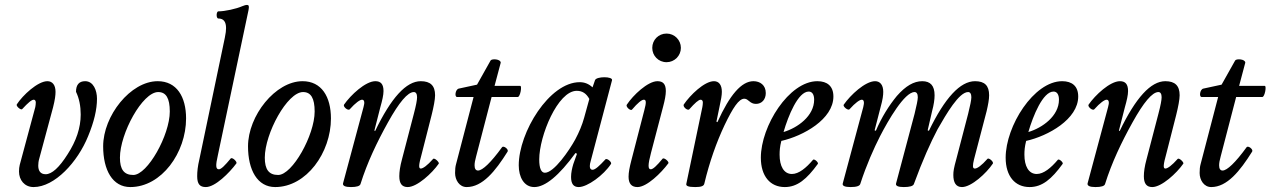

<svg xmlns="http://www.w3.org/2000/svg" viewBox="-20 -745 5148 778"><path d="M116 13C202 13 295 -89 337 -193C361 -251 373 -301 373 -345C373 -378 359 -416 325 -416C300 -416 288 -401 288 -373C301 -346 307 -315 307 -281C307 -227 289 -174 254 -120C220 -66 190 -39 165 -39C143 -39 135 -54 135 -74C135 -82 136 -92 139 -102L195 -310C203 -342 205 -359 205 -373C205 -401 192 -416 172 -416C133 -416 72 -359 48 -322C44 -315 65 -297 70 -303C94 -329 108 -341 117 -341C122 -341 125 -336 125 -330C125 -323 124 -317 123 -311L60 -77C58 -69 57 -60 57 -50C57 -16 79 13 116 13Z M508 13C635 13 734 -127 734 -265C734 -353 696 -416 619 -416C509 -416 398 -276 398 -152C398 -56 436 13 508 13ZM520 -36C482 -36 466 -59 466 -106C466 -204 557 -372 621 -372C653 -372 668 -347 668 -293C668 -198 578 -36 520 -36Z M814 13C852 13 909 -44 938 -83C942 -89 922 -109 915 -103C891 -74 876 -59 867 -59C854 -59 853 -74 863 -117L987 -704C990 -720 989 -725 980 -725C977 -725 971 -724 962 -720C937 -709 891 -699 865 -699C856 -699 855 -670 865 -670C886 -670 896 -657 896 -631C896 -622 895 -611 891 -592L788 -100C781 -71 779 -49 779 -31C779 1 790 13 814 13Z M1095 13C1222 13 1321 -127 1321 -265C1321 -353 1283 -416 1206 -416C1096 -416 985 -276 985 -152C985 -56 1023 13 1095 13ZM1107 -36C1069 -36 1053 -59 1053 -106C1053 -204 1144 -372 1208 -372C1240 -372 1255 -347 1255 -293C1255 -198 1165 -36 1107 -36Z M1402 13C1425 13 1439 9 1441 0C1468 -86 1507 -168 1552 -249C1597 -330 1632 -372 1657 -372C1665 -372 1670 -365 1670 -351C1670 -340 1666 -318 1657 -284L1609 -100C1601 -71 1598 -48 1598 -31C1598 -1 1609 13 1632 13C1670 13 1731 -43 1758 -82C1761 -87 1741 -107 1735 -101C1711 -74 1694 -62 1685 -62C1675 -62 1677 -79 1689 -122L1729 -279C1737 -311 1743 -342 1743 -359C1743 -398 1724 -416 1685 -416C1626 -416 1565 -349 1500 -214L1497 -216L1521 -310C1529 -338 1534 -360 1534 -376C1534 -404 1523 -416 1501 -416C1461 -416 1401 -360 1374 -321C1369 -313 1390 -295 1397 -302C1421 -329 1439 -341 1447 -341C1456 -341 1459 -331 1453 -311L1370 -2C1368 8 1379 13 1402 13Z M1871 13C1935 13 1987 -51 2037 -131C2042 -140 2020 -157 2014 -148C1969 -86 1935 -54 1917 -54C1908 -54 1903 -61 1903 -75C1903 -84 1905 -96 1909 -110L1972 -352H2078C2088 -352 2096 -397 2088 -397H1984L2009 -491C2009 -506 1973 -508 1968 -500L1913 -402L1839 -386C1825 -383 1821 -352 1832 -352H1899L1828 -80C1825 -70 1824 -57 1824 -44C1824 -16 1841 13 1871 13Z M2145 13C2189 13 2245 -33 2312 -125L2318 -122L2303 -80C2298 -63 2294 -45 2294 -28C2294 0 2304 13 2325 13C2360 13 2426 -35 2456 -81C2460 -88 2439 -106 2433 -99C2409 -73 2392 -57 2381 -57C2374 -57 2370 -62 2370 -72C2370 -78 2371 -84 2374 -94L2460 -420C2464 -436 2396 -436 2391 -420L2381 -391C2366 -405 2349 -412 2329 -412C2206 -412 2082 -209 2082 -75C2082 -28 2103 13 2145 13ZM2188 -45C2173 -45 2165 -63 2165 -99C2165 -194 2240 -377 2317 -377C2340 -377 2356 -366 2368 -344L2347 -268C2339 -239 2327 -210 2311 -180C2287 -136 2225 -45 2188 -45Z M2681 -493C2713 -493 2739 -519 2739 -551C2739 -583 2713 -609 2681 -609C2648 -609 2623 -583 2623 -551C2623 -519 2648 -493 2681 -493ZM2563 13C2601 13 2659 -44 2688 -83C2693 -89 2671 -108 2665 -102C2641 -73 2626 -59 2617 -59C2605 -59 2605 -77 2618 -126L2667 -313C2674 -339 2678 -360 2678 -376C2678 -404 2667 -416 2644 -416C2605 -416 2545 -359 2520 -321C2514 -313 2535 -294 2541 -301C2564 -328 2580 -341 2589 -341C2599 -341 2599 -329 2591 -299L2538 -94C2531 -67 2527 -46 2527 -29C2527 -1 2539 13 2563 13Z M2797 13C2821 13 2832 9 2834 -1C2855 -89 2883 -168 2916 -238C2950 -309 2974 -345 2996 -345C3013 -345 3018 -324 3043 -324C3067 -324 3083 -342 3083 -368C3083 -400 3060 -416 3033 -416C2985 -416 2937 -361 2887 -250L2883 -252L2895 -310C2902 -342 2905 -359 2905 -373C2905 -401 2893 -416 2873 -416C2834 -416 2776 -359 2751 -322C2745 -313 2766 -295 2773 -302C2796 -328 2811 -341 2819 -341C2825 -341 2828 -336 2828 -330C2828 -323 2827 -317 2826 -311L2761 0C2759 8 2768 13 2797 13Z M3160 13C3211 13 3249 -19 3294 -81C3298 -86 3279 -104 3274 -97C3247 -65 3217 -40 3189 -40C3156 -40 3139 -72 3139 -118C3139 -134 3140 -150 3146 -174C3235 -194 3357 -262 3357 -354C3357 -396 3332 -416 3292 -416C3177 -416 3063 -234 3063 -106C3063 -31 3101 13 3160 13ZM3155 -210C3174 -276 3214 -374 3257 -374C3271 -374 3279 -362 3279 -341C3279 -275 3212 -227 3155 -210Z M3427 13C3452 13 3464 8 3466 0C3491 -77 3521 -144 3546 -193C3579 -257 3645 -372 3686 -372C3694 -372 3699 -365 3699 -351C3699 -340 3694 -317 3686 -284L3611 -2C3608 8 3619 13 3642 13C3666 13 3680 9 3683 1C3719 -97 3751 -168 3779 -221C3815 -284 3866 -372 3903 -372C3911 -372 3916 -365 3916 -351C3916 -340 3911 -316 3903 -284L3855 -100C3845 -64 3843 -51 3843 -36C3843 -6 3853 13 3878 13C3916 13 3977 -43 4003 -82C4008 -89 3986 -108 3981 -101C3957 -74 3940 -62 3930 -62C3920 -62 3921 -75 3927 -100L3978 -295C3984 -321 3988 -342 3988 -359C3988 -398 3970 -416 3931 -416C3871 -416 3809 -349 3744 -215L3739 -217L3757 -295C3764 -321 3767 -342 3767 -359C3767 -398 3750 -416 3717 -416C3683 -416 3650 -397 3614 -356C3582 -317 3553 -271 3529 -215L3524 -217L3548 -310C3557 -342 3559 -359 3559 -373C3559 -401 3546 -416 3526 -416C3486 -416 3426 -360 3399 -321C3394 -314 3416 -296 3422 -302C3446 -329 3464 -341 3472 -341C3481 -341 3483 -330 3478 -311L3395 -2C3392 8 3403 13 3427 13Z M4152 13C4203 13 4241 -19 4286 -81C4290 -86 4271 -104 4266 -97C4239 -65 4209 -40 4181 -40C4148 -40 4131 -72 4131 -118C4131 -134 4132 -150 4138 -174C4227 -194 4349 -262 4349 -354C4349 -396 4324 -416 4284 -416C4169 -416 4055 -234 4055 -106C4055 -31 4093 13 4152 13ZM4147 -210C4166 -276 4206 -374 4249 -374C4263 -374 4271 -362 4271 -341C4271 -275 4204 -227 4147 -210Z M4419 13C4442 13 4456 9 4458 0C4485 -86 4524 -168 4569 -249C4614 -330 4649 -372 4674 -372C4682 -372 4687 -365 4687 -351C4687 -340 4683 -318 4674 -284L4626 -100C4618 -71 4615 -48 4615 -31C4615 -1 4626 13 4649 13C4687 13 4748 -43 4775 -82C4778 -87 4758 -107 4752 -101C4728 -74 4711 -62 4702 -62C4692 -62 4694 -79 4706 -122L4746 -279C4754 -311 4760 -342 4760 -359C4760 -398 4741 -416 4702 -416C4643 -416 4582 -349 4517 -214L4514 -216L4538 -310C4546 -338 4551 -360 4551 -376C4551 -404 4540 -416 4518 -416C4478 -416 4418 -360 4391 -321C4386 -313 4407 -295 4414 -302C4438 -329 4456 -341 4464 -341C4473 -341 4476 -331 4470 -311L4387 -2C4385 8 4396 13 4419 13Z M4888 13C4952 13 5004 -51 5054 -131C5059 -140 5037 -157 5031 -148C4986 -86 4952 -54 4934 -54C4925 -54 4920 -61 4920 -75C4920 -84 4922 -96 4926 -110L4989 -352H5095C5105 -352 5113 -397 5105 -397H5001L5026 -491C5026 -506 4990 -508 4985 -500L4930 -402L4856 -386C4842 -383 4838 -352 4849 -352H4916L4845 -80C4842 -70 4841 -57 4841 -44C4841 -16 4858 13 4888 13Z"/></svg>

Font: Junicode Two Beta SemiCondensed Medium
Style: Italic
Weight: 500
Width: 4
Italic angle: -10°
Version: Version 1.063